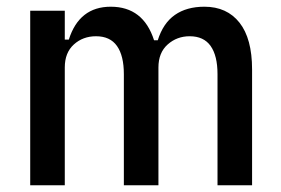

<svg xmlns="http://www.w3.org/2000/svg" viewBox="-20 -552 836 572"><path d="M70 0V-520H173V-434H185Q216 -532 310 -532Q407 -532 439 -432H450Q466 -483 501 -507.5Q536 -532 589 -532Q656 -532 693.5 -484.5Q731 -437 731 -345V0H628V-331Q628 -386 607.5 -415Q587 -444 545 -444Q507 -444 479.5 -419.5Q452 -395 452 -351V0H349V-331Q349 -386 328.5 -415Q308 -444 266 -444Q227 -444 200 -419.5Q173 -395 173 -351V0Z"/></svg>

Font: IBM Plex Sans Cond Medm
Style: Regular
Weight: 500
Width: 3
Designer: Mike Abbink, Paul van der Laan, Pieter van Rosmalen
Foundry: Bold Monday
Version: Version 1.3